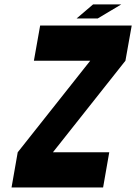

<svg xmlns="http://www.w3.org/2000/svg" viewBox="-20 -832 604 852"><path d="M464.8 -156.2 437.5 0H31.2L58.6 -156.2L380.4 -562.5H130.4L158.2 -718.8H564.5L536.6 -562.5L214.8 -156.2ZM413.6 -750H319.8L393.1 -812.5H518.1Z"/></svg>

Font: Signwood
Style: Italic
Weight: 400
Italic angle: -10°
Designer: GGBotNet
Foundry: GGBotNet
Version: 0.95